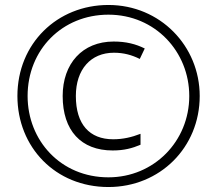

<svg xmlns="http://www.w3.org/2000/svg" viewBox="-20 -743 872 772"><path d="M416 9C623 9 783 -150 783 -357C783 -558 624 -723 416 -723C210 -723 50 -568 50 -357C50 -151 203 9 416 9ZM416 -30C224 -30 91 -178 91 -357C91 -543 230 -684 416 -684C604 -684 741 -535 741 -357C741 -175 599 -30 416 -30ZM433 -138C479 -138 512 -147 545 -161V-205C509 -191 474 -183 435 -183C340 -183 285 -243 285 -357C285 -464 345 -531 438 -531C477 -531 510 -522 542 -506L562 -548C526 -566 487 -576 437 -576C311 -576 232 -487 232 -357C232 -218 306 -138 433 -138Z"/></svg>

Font: Noto Sans Kannada Light
Style: Regular
Weight: 300
Designer: Jelle Bosma - Monotype Design Team
Foundry: Monotype Imaging Inc.
Version: Version 2.005